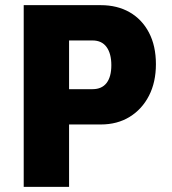

<svg xmlns="http://www.w3.org/2000/svg" viewBox="-20 -725 668 745"><path d="M72 0V-705H371Q435 -705 483 -677.5Q531 -650 558 -598.5Q585 -547 585 -476Q585 -406 558 -353.5Q531 -301 483 -271.5Q435 -242 371 -242H248V0ZM248 -379H339Q375 -379 393.5 -403Q412 -427 412 -472Q412 -517 393.5 -542.5Q375 -568 339 -568H248Z"/></svg>

Font: Nunito Sans 7pt Condensed Black
Style: Regular
Weight: 900
Width: 3
Designer: Vernon Adams
Foundry: Vernon Adams
Version: Version 3.101;gftools[0.9.27]